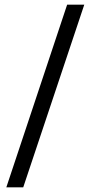

<svg xmlns="http://www.w3.org/2000/svg" viewBox="-20 -716 385 818"><path d="M7 82 266 -696H339L79 82Z"/></svg>

Font: Bricolage Grotesque 96pt ExtraBold Light
Style: Regular
Weight: 300
Version: Version 1.001;gftools[0.9.33.dev8+g029e19f]